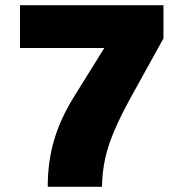

<svg xmlns="http://www.w3.org/2000/svg" viewBox="-20 -720 697 740"><path d="M164 0Q164 -49 170 -93Q176 -137 188.5 -180Q201 -223 221 -266Q241 -309 270 -355L382 -535H57V-700H610V-572L480 -337Q444 -271 420.5 -216Q397 -161 385.5 -109.5Q374 -58 373 0Z"/></svg>

Font: Georama ExtraBold
Style: Regular
Weight: 800
Designer: Jean-Baptiste Levee
Foundry: Production Type
Version: Version 1.001